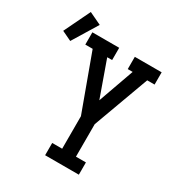

<svg xmlns="http://www.w3.org/2000/svg" viewBox="-316 -957 1009 1085"><g transform="rotate(30 188.5 -415.0)"><path d="M140 0V-80H205V-292L72 -655H24V-735H199V-655H167L250 -422L333 -655H301V-735H476V-655H428L295 -292V-80H360V0ZM-60 -630 -123 -660 -41 -830 39 -792Z"/></g></svg>

Font: Iosevka Slab Medium
Style: Regular
Weight: 500
Monospace: yes
Designer: Belleve Invis
Foundry: Belleve Invis
Version: Version 11.1.1; ttfautohint (v1.8.3)